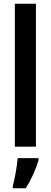

<svg xmlns="http://www.w3.org/2000/svg" viewBox="-20 -780 270 1021"><path d="M171 0V-760H59V0ZM185 72V61H74C71 101 58 174 48 209V221H117C144 179 170 122 185 72Z"/></svg>

Font: Noto Sans Arabic UI XCn SmBd
Style: Regular
Weight: 600
Width: 2
Designer: Monotype Design Team, Nadine Chahine and Nizar Qandah
Foundry: Monotype Imaging Inc.
Version: Version 2.010